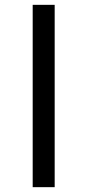

<svg xmlns="http://www.w3.org/2000/svg" viewBox="-20 -772 350 794"><path d="M115.2 2V-752H206.1V2Z"/></svg>

Font: irohakakuC Regular
Style: Regular
Weight: 400
Designer: [Source Han Sans]
Ryoko NISHIZUKA Ë•øÂ°öÊ∂ºÂ≠ê (kana & ideographs); Paul D. Hunt (Latin, Greek & Cyrillic); Wenlong ZHAN
Version: Version 1.001.20160904